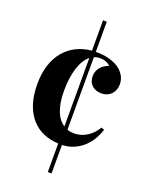

<svg xmlns="http://www.w3.org/2000/svg" viewBox="-163 -792 824 1057"><g transform="rotate(20 249.5 -263.5)"><path d="M463.9 -143.6Q455.6 -116.2 440.2 -88.9Q424.8 -61.5 401.4 -39.1Q377.9 -16.6 346.4 -2Q314.9 12.7 274.4 14.2V181.2H252.4V13.7Q205.6 11.7 165.5 -5.1Q125.5 -22 95.7 -54.9Q65.9 -87.9 49.1 -137.9Q32.2 -188 32.2 -255.9Q32.2 -319.3 48.6 -368.4Q64.9 -417.5 94.2 -451.9Q123.5 -486.3 164.1 -506.1Q204.6 -525.9 252.4 -530.3V-708H274.4V-531.2H279.3Q318.4 -531.2 350.6 -522.7Q382.8 -514.2 404.8 -500.5Q430.2 -484.9 445.1 -460.9Q460 -437 460 -407.2Q460 -389.6 454.1 -374.8Q448.2 -359.9 437.7 -349.1Q427.2 -338.4 412.6 -332.5Q397.9 -326.7 380.9 -326.7Q345.2 -326.7 324.5 -346.9Q303.7 -367.2 303.7 -400.9Q303.7 -416.5 309.1 -429.9Q314.5 -443.4 323.5 -453.9Q332.5 -464.4 344.5 -471.7Q356.4 -479 369.6 -482.9Q361.8 -493.2 345.7 -500Q329.6 -506.8 309.6 -506.8Q291 -506.8 274.4 -500V-75.2Q284.2 -71.3 294.7 -69.8Q305.2 -68.4 315.4 -68.4Q329.1 -68.4 345.7 -71.8Q362.3 -75.2 379.6 -84.2Q397 -93.3 414.1 -109.1Q431.2 -125 446.3 -149.9ZM183.1 -270Q183.1 -231 188.5 -200.9Q193.8 -170.9 203.1 -148.4Q212.4 -126 225.1 -110.6Q237.8 -95.2 252.4 -85.9V-487.3Q235.4 -473.6 222.4 -452.1Q209.5 -430.7 200.7 -402.6Q191.9 -374.5 187.5 -341.1Q183.1 -307.6 183.1 -270Z"/></g></svg>

Font: SVN-Playfair Display
Style: Bold
Weight: 700
Designer: Claus Eggers Sørensen
Foundry: Claus Eggers Sørensen
Version: Version 1.004;PS 001.004;hotconv 1.0.70;makeotf.lib2.5.58329